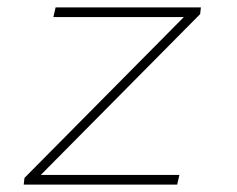

<svg xmlns="http://www.w3.org/2000/svg" viewBox="-20 -498 640 518"><path d="M44 0 46 -18 476 -452H124L130 -478H522L520 -460L90 -26H464L458 0Z"/></svg>

Font: Source Code Pro ExtraLight ExtraLight
Style: Italic
Weight: 250
Italic angle: -11°
Monospace: yes
Version: Version 1.016;hotconv 1.0.116;makeotfexe 2.5.65601